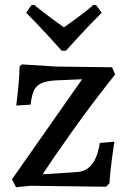

<svg xmlns="http://www.w3.org/2000/svg" viewBox="-20 -778 534 802"><path d="M30 -29 323 -447 208 -442Q171 -439 151 -429.5Q131 -420 121.5 -399.5Q112 -379 108 -341L48 -337Q50 -352 55.5 -404Q61 -456 62 -501L71 -509L216 -500L448 -497L461 -467Q366 -348 283.5 -232Q201 -116 158 -50L298 -59Q339 -61 363 -90Q387 -119 397 -181L458 -186Q455 -170 447.5 -114.5Q440 -59 437 -12L423 2L108 -2L47 4ZM89 -725 111 -756 122 -758Q184 -708 247 -664Q251 -667 270 -680Q277 -685 309 -708.5Q341 -732 371 -758L382 -756L405 -725Q361 -681 314.5 -631Q268 -581 255 -566H238Q225 -581 179 -631Q133 -681 89 -725Z"/></svg>

Font: Alegreya SC Medium
Style: Regular
Weight: 500
Designer: Juan Pablo del Peral
Foundry: Huerta Tipografica
Version: Version 2.007; ttfautohint (v1.6)